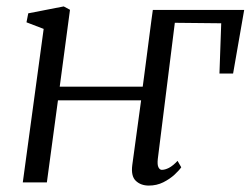

<svg xmlns="http://www.w3.org/2000/svg" viewBox="-20 -568 784 598"><path d="M424.5 -298Q425.5 -306 428.8 -330.2Q432 -354.5 436.2 -386.8Q440.5 -419 444.5 -450.8Q448.5 -482.5 451.8 -506.5Q455 -530.5 456 -537H740.5L706 -339H663.5L669 -495.5L524.5 -497L471.5 -73Q469.5 -55 473.5 -47Q477.5 -39 484 -39Q494 -39 506.2 -45.2Q518.5 -51.5 533 -67L544.5 -47Q538.5 -38 523.8 -24.2Q509 -10.5 488.5 -0.2Q468 10 443.5 10Q418.5 10 403 -4.8Q387.5 -19.5 392 -54L419.5 -255.5H160.5L126 0H51L116 -478L62.5 -498.5L68 -526.5L178.5 -548L198 -537.5L166 -298Z"/></svg>

Font: Merriweather 60pt Light
Style: Italic
Weight: 300
Italic angle: -7.8°
Version: Version 2.101